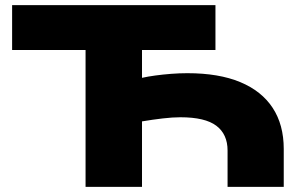

<svg xmlns="http://www.w3.org/2000/svg" viewBox="-20 -725 1193 745"><path d="M312 0V-531H27V-705H816V-531H531V-423Q553 -428 582.5 -432Q612 -436 644 -438.5Q676 -441 707 -441Q829 -441 912 -406.5Q995 -372 1038 -306.5Q1081 -241 1081 -147V0H863V-141Q863 -204 819.5 -237Q776 -270 680 -270Q650 -270 611.5 -265.5Q573 -261 531 -254V0Z"/></svg>

Font: Nunito Sans 7pt Expanded Black
Style: Regular
Weight: 900
Width: 7
Designer: Vernon Adams
Foundry: Vernon Adams
Version: Version 3.101;gftools[0.9.27]